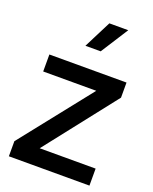

<svg xmlns="http://www.w3.org/2000/svg" viewBox="-146 -865 752 945"><g transform="rotate(20 230.0 -392.0)"><path d="M19 -79 313 -450H35V-539H439V-460L148 -89H441V0H19ZM260 -784H359L267 -640H187Z"/></g></svg>

Font: Evergrow Sans 
Style: Medium
Weight: 500
Foundry: 10Web
Version: Version 1.000